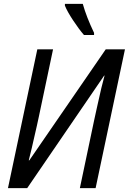

<svg xmlns="http://www.w3.org/2000/svg" viewBox="-20 -968 663 988"><path d="M172 -714H253L180 -368L170 -322Q138 -180 128 -143H131L524 -714H623L472 0H391L464 -347L480 -420Q504 -530 518 -579H516L120 0H21ZM314 -939V-948H406Q425 -880 464 -799V-788H412Q386 -818 356 -863.5Q326 -909 314 -939Z"/></svg>

Font: Noto Sans UI Narrow
Style: Italic
Weight: 400
Width: 4
Italic angle: -12°
Designer: Monotype Design Team
Foundry: Monotype Imaging Inc.
Version: Version 1.001